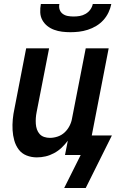

<svg xmlns="http://www.w3.org/2000/svg" viewBox="-20 -770 590 954"><path d="M330 -610Q309 -610 288.5 -612.5Q268 -615 249 -622Q230 -629 215 -641Q200 -653 190.5 -670Q181 -687 180 -708Q179 -729 183 -750H275Q272 -735 276.5 -722Q281 -709 292 -701Q303 -693 317 -690.5Q331 -688 346 -688Q361 -688 376 -690.5Q391 -693 405 -701Q419 -709 428.5 -722Q438 -735 441 -750H533Q529 -729 519 -708Q509 -687 493.5 -670Q478 -653 458 -641Q438 -629 416 -622Q394 -615 372.5 -612.5Q351 -610 330 -610ZM406 164H299L381 0H303L317 -71Q303 -52 286 -36Q269 -20 248.5 -9Q228 2 206.5 7Q185 12 163 12Q136 12 112 2.5Q88 -7 73 -27Q58 -47 51 -72Q44 -97 42.5 -123.5Q41 -150 43.5 -177Q46 -204 52 -231L110 -530H224L162 -213Q159 -198 158 -183.5Q157 -169 158 -154.5Q159 -140 163.5 -127Q168 -114 177 -104Q186 -94 199.5 -89.5Q213 -85 228 -85Q247 -85 266.5 -91.5Q286 -98 301 -112Q316 -126 325.5 -144.5Q335 -163 338 -182L406 -530H520L436 -97H536Z"/></svg>

Font: Lode Term
Style: Bold Italic
Weight: 700
Italic angle: -11°
Monospace: yes
Designer: Belleve Invis
Foundry: Belleve Invis
Version: Version 29.2.0